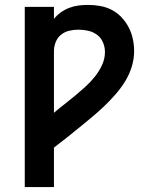

<svg xmlns="http://www.w3.org/2000/svg" viewBox="-20 -548 640 783"><path d="M81 215V-520H200V-471Q212 -486 228 -497.5Q244 -509 262.5 -516Q281 -523 300 -525.5Q319 -528 339 -528Q339 -528 339 -528Q339 -528 339 -528Q364 -528 389 -523.5Q414 -519 436 -507.5Q458 -496 475.5 -477.5Q493 -459 504.5 -437Q516 -415 521.5 -390Q527 -365 527 -340Q527 -307 517 -275Q507 -243 489.5 -215Q472 -187 450 -162Q428 -137 404 -114Q380 -91 354.5 -70Q329 -49 303.5 -28Q278 -7 252 13.5Q226 34 200 54V215ZM200 -88Q221 -106 243 -123Q265 -140 286.5 -158Q308 -176 328.5 -194.5Q349 -213 366.5 -235Q384 -257 396 -282.5Q408 -308 408 -336Q408 -356 400 -375Q392 -394 376 -406Q360 -418 340 -422.5Q320 -427 300 -427Q300 -427 300 -427Q300 -427 300 -427Q281 -427 262 -422.5Q243 -418 228.5 -406Q214 -394 207 -376Q200 -358 200 -339Z"/></svg>

Font: Iosevka SS04 Extended
Style: Bold
Weight: 700
Width: 7
Monospace: yes
Designer: Belleve Invis
Foundry: Belleve Invis
Version: Version 19.0.0; ttfautohint (v1.8.4)